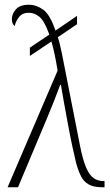

<svg xmlns="http://www.w3.org/2000/svg" viewBox="-20 -790 463 810"><path d="M223 -492Q217 -530 210.5 -560.5Q204 -591 197 -615L106 -554V-589L188 -644Q168 -701 147 -718.5Q126 -736 103 -736Q76 -737 61.5 -719.5Q47 -702 42 -680Q30 -689 30 -710Q30 -731 47 -750.5Q64 -770 102 -770Q133 -770 162 -749.5Q191 -729 214 -661L305 -723V-688L224 -633Q229 -618 233 -601Q237 -584 241 -565L317 -178Q329 -117 343 -84Q357 -51 375 -38.5Q393 -26 417 -26H421V0H412Q375 0 354 -12Q333 -24 321.5 -47Q310 -70 301 -103Q294 -131 284.5 -175.5Q275 -220 266 -269.5Q257 -319 249 -362.5Q241 -406 237 -432H234Q223 -402 207 -361.5Q191 -321 177 -288L56 0H12Z"/></svg>

Font: Noto Serif Condensed ExtraLight
Style: Regular
Weight: 200
Width: 3
Designer: Monotype Design Team
Foundry: Monotype Imaging Inc.
Version: Version 2.013; ttfautohint (v1.8.4.7-5d5b)